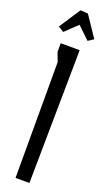

<svg xmlns="http://www.w3.org/2000/svg" viewBox="-179 -930 535 960"><g transform="rotate(20 89.0 -449.5)"><path d="M69 -899 109 -896 183 -786 154 -767 89 -829 24 -767 -5 -786ZM124 0H50V-616L32 -664V-710H133Z"/></g></svg>

Font: Bahiana
Style: Regular
Weight: 400
Designer: Pablo Cosgaya & Dani Raskovsky
Foundry: Pablo Cosgaya & Dani Raskovsky
Version: Version 1.005